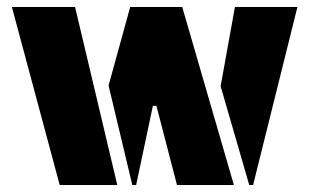

<svg xmlns="http://www.w3.org/2000/svg" viewBox="-20 -530 886 550"><path d="M14 -510H195L316 0H151ZM291 -285 353 -510H502L650 0H487L428 -227H418L370 0H359ZM612 -283 653 -510H832L705 0H694Z"/></svg>

Font: Saira Stencil
Style: Regular
Weight: 400
Designer: Hector Gatti with collaboration of the Omnibus-Type team
Foundry: Omnibus-Type
Version: Version 1.003